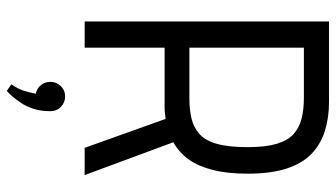

<svg xmlns="http://www.w3.org/2000/svg" viewBox="-226 -514 963 550"><g transform="rotate(90 255.0 -238.5)"><path d="M221 210 240 223Q245 219 254 209Q263 199 273.5 183.5Q284 168 291 147Q298 126 298 98Q298 80 285.5 68Q273 56 256 56Q238 56 226 68.5Q214 81 214 98Q214 114 223.5 125.5Q233 137 248 140Q245 156 239.5 174Q234 192 221 210ZM271 -700H41V0H116V-229H271Q280 -229 288 -229Q296 -229 304 -230Q312 -231 320 -232L403 0H481L387 -254Q417 -271 436.5 -298.5Q456 -326 466.5 -367.5Q477 -409 477 -467Q477 -534 462 -579.5Q447 -625 419 -651Q391 -677 353.5 -688.5Q316 -700 271 -700ZM261 -300H116V-628H261Q293 -628 319 -621.5Q345 -615 363.5 -598.5Q382 -582 391.5 -550Q401 -518 401 -467Q401 -412 391.5 -378.5Q382 -345 363 -328.5Q344 -312 318.5 -306Q293 -300 261 -300Z"/></g></svg>

Font: Advent Pro Medium
Style: Regular
Weight: 500
Designer: VivaRado, Andreas Kalpakidis
Foundry: VivaRado, Andreas Kalpakidis
Version: Version 3.000